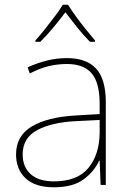

<svg xmlns="http://www.w3.org/2000/svg" viewBox="-20 -783 551 813"><path d="M264 -537Q346 -537 387 -492.5Q428 -448 428 -350V0H406L402 -103H400Q379 -57 334 -23.5Q289 10 208 10Q129 10 88.5 -28Q48 -66 48 -129Q48 -208 114.5 -247.5Q181 -287 299 -294L402 -300V-343Q402 -433 368 -472.5Q334 -512 264 -512Q224 -512 186.5 -503Q149 -494 106 -472L97 -498Q137 -516 178.5 -526.5Q220 -537 264 -537ZM301 -270Q199 -265 137.5 -232Q76 -199 76 -129Q76 -76 110 -45.5Q144 -15 208 -15Q308 -15 354.5 -72Q401 -129 402 -220V-275ZM268 -763Q280 -743 300 -715.5Q320 -688 342 -660.5Q364 -633 382 -612V-606H361Q333 -634 305.5 -668.5Q278 -703 257 -731Q236 -703 207.5 -668.5Q179 -634 151 -606H130V-612Q149 -633 171 -660.5Q193 -688 213.5 -715.5Q234 -743 246 -763Z"/></svg>

Font: Noto Sans Devanagari Thin
Style: Regular
Weight: 100
Designer: Jelle Bosma - Monotype Design Team
Foundry: Monotype Imaging Inc.
Version: Version 2.004; ttfautohint (v1.8.4.7-5d5b)